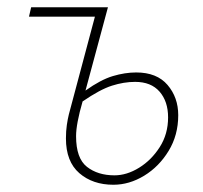

<svg xmlns="http://www.w3.org/2000/svg" viewBox="-20 -498 560 530"><path d="M293 12Q236 12 199 -20Q162 -52 162 -116Q162 -136 164.5 -153Q167 -170 170 -182L242 -452H60L66 -478H278L216 -248Q258 -278 291.5 -288Q325 -298 356 -298Q413 -298 442.5 -263.5Q472 -229 472 -180Q472 -125 445.5 -81.5Q419 -38 378 -13Q337 12 293 12ZM296 -14Q330 -14 364 -35Q398 -56 421 -92Q444 -128 444 -174Q444 -218 420.5 -245Q397 -272 353 -272Q322 -272 289 -261.5Q256 -251 208 -218Q199 -187 194.5 -163Q190 -139 190 -122Q190 -61 220 -37.5Q250 -14 296 -14Z"/></svg>

Font: Source Sans 3 VF
Style: Italic
Weight: 200
Italic angle: -11°
Designer: Paul D. Hunt
Foundry: Adobe Systems Incorporated
Version: Version 3.042;hotconv 1.0.118;makeotfexe 2.5.65603